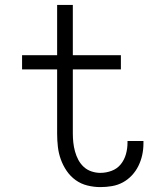

<svg xmlns="http://www.w3.org/2000/svg" viewBox="-20 -755 640 783"><path d="M389 8Q363 8 336.5 1.5Q310 -5 288.5 -20.5Q267 -36 252 -58Q237 -80 228 -105Q219 -130 216 -156.5Q213 -183 213 -210V-472H70V-530H213V-735H277V-530H473V-472H277V-210Q277 -192 279 -173.5Q281 -155 286 -137Q291 -119 299.5 -103Q308 -87 321.5 -74.5Q335 -62 353 -56Q371 -50 389 -50Q413 -50 435.5 -58.5Q458 -67 472.5 -85Q487 -103 493.5 -126Q500 -149 500 -173Q500 -175 500 -176.5Q500 -178 500 -180H565Q565 -177 565 -174.5Q565 -172 565 -170Q565 -146 560 -123Q555 -100 544.5 -78.5Q534 -57 517.5 -39.5Q501 -22 480.5 -11Q460 0 436.5 4Q413 8 389 8Z"/></svg>

Font: Iosevka Curly Light Extended
Style: Regular
Weight: 300
Width: 7
Monospace: yes
Designer: Belleve Invis
Foundry: Belleve Invis
Version: Version 11.1.0; ttfautohint (v1.8.3)